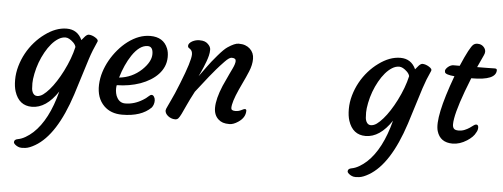

<svg xmlns="http://www.w3.org/2000/svg" viewBox="-55 -789 3170 1211"><g transform="rotate(5 1529.5 -183.5)"><path d="M321.3 -106.4Q247.1 4.9 156.7 4.9Q75.2 4.9 46.9 -82Q37.1 -111.8 37.1 -155.3Q37.1 -198.7 49.6 -242.4Q62 -286.1 83.5 -325.2Q105 -364.3 134 -397.2Q163.1 -430.2 196.3 -454.1Q265.6 -505.4 334 -505.4Q402.3 -505.4 431.6 -441.4Q437.5 -447.8 442.4 -454.3Q447.3 -460.9 453.1 -466.8Q465.8 -479.5 475.3 -479.5Q484.9 -479.5 495.4 -476.1Q505.9 -472.7 515.6 -466.8Q539.6 -452.6 533.7 -440.4Q506.8 -382.3 488.8 -326.2L416.5 -95.7Q331.1 166.5 199.7 243.2Q165 263.7 139.6 266.8Q114.3 270 103 267.1Q91.8 264.2 83 258.8Q64 246.6 64 236.8Q64 219.7 86.7 215.8Q109.4 211.9 134.3 197.5Q159.2 183.1 181.6 162.6Q273.9 77.1 321.3 -106.4ZM154.8 -86.4Q164.6 -65.9 183.6 -65.9Q202.6 -65.9 221.2 -79.3Q239.7 -92.8 260.3 -116.2Q280.8 -139.6 301.3 -171.4Q321.8 -203.1 340.3 -239.7Q381.3 -320.8 397.9 -394.5Q395.5 -408.2 381.3 -422.4Q353.5 -449.2 331.1 -449.2Q308.6 -449.2 286.1 -435.3Q263.7 -421.4 243.4 -397.7Q223.1 -374 205.6 -342.5Q188 -311 175 -275.9Q162.1 -240.7 154.8 -203.9Q147.5 -167 147.5 -143.6Q147.5 -120.1 148.9 -107.9Q150.4 -95.7 154.8 -86.4Z M566.9 -170.9Q568.8 -213.4 581.1 -252.2Q593.3 -291 613.8 -327.4Q634.3 -363.8 661.9 -396.2Q689.5 -428.7 721.7 -453.1Q791.5 -505.4 862.8 -505.4Q946.3 -505.4 974.1 -436.5Q983.9 -413.1 983.4 -381.1Q982.9 -349.1 971.2 -322Q959.5 -294.9 938.7 -272.7Q918 -250.5 889.4 -232.9Q860.8 -215.3 827.1 -203.1Q757.8 -178.7 678.7 -177.7Q676.8 -170.9 676.3 -157.2Q675.8 -143.6 679.2 -126.7Q682.6 -109.9 690.9 -96.7Q708.5 -67.4 741.7 -67.4Q798.3 -67.4 852.1 -100.6Q871.1 -111.8 883.1 -123.8Q895 -135.7 903.8 -135.7Q912.6 -135.7 919.2 -125.2Q925.8 -114.7 925.8 -101.6Q925.8 -75.7 911.1 -56.6Q849.6 4.9 728 4.9Q656.2 4.9 612.8 -38.1Q564 -86.9 566.9 -170.9ZM852.1 -440.4Q800.8 -440.4 753.4 -370.1Q713.4 -309.6 689 -226.6Q770.5 -234.9 830.6 -291Q885.7 -343.8 885.7 -392.1Q885.7 -440.4 852.1 -440.4Z M1385.7 -413.1Q1370.6 -413.1 1342.8 -384Q1314.9 -355 1294.4 -331.1L1252.9 -281.2L1172.9 -179.2Q1144.5 -125.5 1128.4 -89.8L1102.1 -33.2Q1091.8 -12.2 1084.2 -3.7Q1076.7 4.9 1063.7 4.9Q1050.8 4.9 1038.8 0.2Q1026.9 -4.4 1018.1 -11.7Q999.5 -27.3 999.5 -45.9Q999.5 -53.2 1010.3 -74.7L1028.8 -114.3Q1037.6 -131.8 1049.3 -159.2L1076.7 -226.1Q1134.3 -370.1 1134.3 -412.1Q1134.3 -434.6 1119.6 -445.3L1109.9 -452.1Q1105 -455.6 1105 -464.1Q1105 -472.7 1111.6 -480.5Q1118.2 -488.3 1128.9 -494.1Q1150.9 -505.4 1173.1 -505.4Q1195.3 -505.4 1207.5 -500.5Q1219.7 -495.6 1228 -487.3Q1246.1 -470.2 1246.1 -451.7Q1246.1 -433.1 1241.5 -414.3Q1236.8 -395.5 1229.7 -376.2Q1222.7 -356.9 1214.8 -338.4Q1207 -319.8 1200.7 -306.2L1190.9 -285.2Q1187 -277.3 1189 -280.3Q1243.2 -355.5 1260.3 -377L1294.4 -418Q1332 -461.9 1353.5 -476.1Q1397 -505.4 1421.9 -505.4Q1446.8 -505.4 1463.9 -499Q1481 -492.7 1493.7 -481Q1520.5 -456.1 1520.5 -417.5Q1520.5 -378.9 1502.9 -336.9Q1485.4 -294.9 1472.4 -268.8Q1459.5 -242.7 1447.8 -215.8Q1411.1 -134.3 1411.1 -97.2Q1411.1 -80.6 1437.5 -80.6Q1458 -80.6 1474.9 -89.4Q1491.7 -98.1 1496.6 -98.1Q1506.8 -98.1 1506.8 -87.9Q1506.8 -44.4 1462.4 -15.1Q1432.6 4.9 1407.7 4.9Q1382.8 4.9 1366.5 -0.5Q1350.1 -5.9 1337.4 -17.6Q1308.6 -43.5 1308.6 -89.8Q1308.6 -146.5 1344.2 -231.4Q1370.1 -289.6 1380.9 -311L1397.5 -345.7Q1412.6 -377 1412.6 -395Q1412.6 -413.1 1385.7 -413.1Z M2434.1 -106.4Q2359.9 4.9 2269.5 4.9Q2188 4.9 2159.7 -82Q2149.9 -111.8 2149.9 -155.3Q2149.9 -198.7 2162.4 -242.4Q2174.8 -286.1 2196.3 -325.2Q2217.8 -364.3 2246.8 -397.2Q2275.9 -430.2 2309.1 -454.1Q2378.4 -505.4 2446.8 -505.4Q2515.1 -505.4 2544.4 -441.4Q2550.3 -447.8 2555.2 -454.3Q2560.1 -460.9 2565.9 -466.8Q2578.6 -479.5 2588.1 -479.5Q2597.7 -479.5 2608.2 -476.1Q2618.7 -472.7 2628.4 -466.8Q2652.3 -452.6 2646.5 -440.4Q2619.6 -382.3 2601.6 -326.2L2529.3 -95.7Q2443.8 166.5 2312.5 243.2Q2277.8 263.7 2252.4 266.8Q2227.1 270 2215.8 267.1Q2204.6 264.2 2195.8 258.8Q2176.8 246.6 2176.8 236.8Q2176.8 219.7 2199.5 215.8Q2222.2 211.9 2247.1 197.5Q2272 183.1 2294.4 162.6Q2386.7 77.1 2434.1 -106.4ZM2267.6 -86.4Q2277.3 -65.9 2296.4 -65.9Q2315.4 -65.9 2334 -79.3Q2352.5 -92.8 2373 -116.2Q2393.6 -139.6 2414.1 -171.4Q2434.6 -203.1 2453.1 -239.7Q2494.1 -320.8 2510.7 -394.5Q2508.3 -408.2 2494.1 -422.4Q2466.3 -449.2 2443.8 -449.2Q2421.4 -449.2 2398.9 -435.3Q2376.5 -421.4 2356.2 -397.7Q2335.9 -374 2318.4 -342.5Q2300.8 -311 2287.8 -275.9Q2274.9 -240.7 2267.6 -203.9Q2260.3 -167 2260.3 -143.6Q2260.3 -120.1 2261.7 -107.9Q2263.2 -95.7 2267.6 -86.4Z M2959 -127.9Q2973.1 -127.9 2973.1 -108.9Q2973.1 -92.8 2963.4 -77.6Q2950.2 -49.3 2910.6 -23.9Q2865.7 4.9 2820.3 4.9Q2741.7 4.9 2720.7 -65.4Q2695.8 -148.9 2795.4 -419.4Q2739.3 -424.3 2734.4 -439Q2732.9 -443.4 2732.9 -448.5Q2732.9 -453.6 2737.5 -460.4Q2742.2 -467.3 2749.5 -473.6Q2766.6 -487.8 2784.2 -487.8H2822.8Q2875.5 -611.3 2897.9 -628.4Q2908.7 -636.2 2921.9 -636.2Q2935.1 -636.2 2943.8 -632.8Q2952.6 -629.4 2959.5 -623Q2975.1 -608.4 2975.1 -590.3Q2975.1 -580.6 2969.2 -567.9L2933.1 -489.3H2944.8Q2975.1 -489.3 2993.7 -489.7Q2993.7 -489.7 3021.5 -490.2Q3030.8 -490.7 3044.7 -490.7Q3058.6 -490.7 3058.6 -480.5Q3058.6 -416 2906.2 -416H2902.3L2869.1 -330.1Q2813 -177.7 2813 -116.7Q2813 -99.6 2820.8 -90.1Q2828.6 -80.6 2850.1 -80.6Q2871.6 -80.6 2889.2 -87.9Q2906.7 -95.2 2919.9 -104.2Q2933.1 -113.3 2942.6 -120.6Q2952.1 -127.9 2959 -127.9Z"/></g></svg>

Font: Courgette
Style: Regular
Weight: 400
Designer: Karolina Lach
Foundry: Sorkin Type Co.
Version: Version 1.002